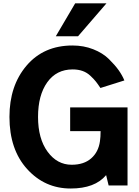

<svg xmlns="http://www.w3.org/2000/svg" viewBox="-20 -1083 810 1121"><path d="M35.2 -400.4Q35.2 -583 135.3 -700.2Q235.4 -817.4 403.3 -817.4Q468.8 -817.4 524.4 -795.4Q580.1 -773.4 615.7 -738.3Q651.4 -703.1 672.9 -672.9Q694.3 -642.6 706.1 -613.3L566.4 -569.3Q550.8 -592.8 540 -606.4Q529.3 -620.1 508.8 -639.6Q488.3 -659.2 462.4 -668.5Q436.5 -677.7 404.3 -677.7Q309.6 -677.7 255.9 -602.5Q202.1 -527.3 202.1 -400.4Q202.1 -273.4 257.8 -197.3Q313.5 -121.1 398.4 -121.1Q469.7 -121.1 512.2 -158.2Q554.7 -195.3 563.5 -257.8Q567.4 -283.2 567.4 -317.4H389.6V-456.1H724.6V0H614.3L599.6 -60.5Q534.2 17.6 392.6 17.6Q241.2 17.6 138.2 -96.2Q35.2 -210 35.2 -400.4ZM305.7 -871.1 418.9 -1063.5H601.6L435.5 -871.1Z"/></svg>

Font: Gothic A1 Black
Style: Regular
Weight: 900
Version: Version 2.50